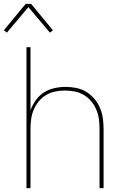

<svg xmlns="http://www.w3.org/2000/svg" viewBox="-39 -981 659 1001"><path d="M99 0V-735H120V-406Q130 -434 147.5 -458.5Q165 -483 190 -499Q215 -515 244.5 -521.5Q274 -528 303 -528Q331 -528 358.5 -522.5Q386 -517 410 -502.5Q434 -488 452.5 -466.5Q471 -445 482 -419Q493 -393 497 -365.5Q501 -338 501 -310V0H480V-310Q480 -335 476.5 -360.5Q473 -386 463 -409.5Q453 -433 436.5 -453Q420 -473 398 -486Q376 -499 350.5 -504Q325 -509 300 -509Q275 -509 249.5 -504Q224 -499 202 -486Q180 -473 163.5 -453Q147 -433 137 -409.5Q127 -386 123.5 -360.5Q120 -335 120 -310V0ZM-3 -811 -19 -823 95 -961H123L237 -823L221 -811L109 -944Z"/></svg>

Font: Iosevka Thin Extended
Style: Regular
Weight: 100
Width: 7
Monospace: yes
Designer: Belleve Invis
Foundry: Belleve Invis
Version: Version 32.5.0; ttfautohint (v1.8.4)